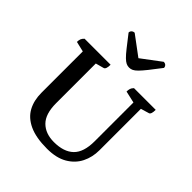

<svg xmlns="http://www.w3.org/2000/svg" viewBox="-242 -1039 1201 1201"><g transform="rotate(45 359.0 -438.5)"><path d="M375 12Q277 12 217 -16Q157 -44 130 -94Q103 -144 103 -211V-577L35 -593Q35 -608 39 -619Q43 -630 55 -641H285Q285 -601 269 -596L214 -581V-230Q214 -135 257.5 -91.5Q301 -48 376 -48Q463 -48 508 -91.5Q553 -135 553 -232V-575L474 -593Q474 -608 477.5 -619Q481 -630 492 -641H684Q684 -600 668 -596L614 -580V-214Q614 -152 588.5 -101Q563 -50 510 -19Q457 12 375 12ZM379 -710Q365 -710 352.5 -716Q340 -722 324 -737.5Q308 -753 284 -783.5Q260 -814 222 -863Q222 -874 230 -881.5Q238 -889 250 -889L379 -793L507 -889Q520 -889 527.5 -881.5Q535 -874 535 -863Q498 -814 473.5 -783.5Q449 -753 433.5 -737.5Q418 -722 405.5 -716Q393 -710 379 -710Z"/></g></svg>

Font: Petrona SemiBold
Style: Regular
Weight: 600
Designer: Ringo R. Seeber
Foundry: Ringo R. Seeber
Version: Version 2.001; ttfautohint (v1.8.3)